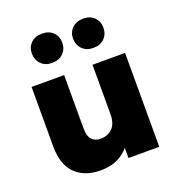

<svg xmlns="http://www.w3.org/2000/svg" viewBox="-128 -791 826 903"><g transform="rotate(-20 285.0 -339.5)"><path d="M222 10Q144 10 97.5 -35Q51 -80 51 -175V-470H214V-201Q214 -165 229.5 -147.5Q245 -130 274 -130Q310 -130 333 -153Q356 -176 356 -224V-470H519V0H365V-51Q342 -23 307.5 -6.5Q273 10 222 10ZM388 -543Q353 -543 332.5 -564Q312 -585 312 -617Q312 -648 333 -668.5Q354 -689 389 -689Q423 -689 443.5 -668.5Q464 -648 464 -617Q464 -585 443.5 -564Q423 -543 388 -543ZM181 -543Q147 -543 126.5 -564Q106 -585 106 -617Q106 -648 126.5 -668.5Q147 -689 182 -689Q217 -689 237.5 -668.5Q258 -648 258 -617Q258 -585 237 -564Q216 -543 181 -543Z"/></g></svg>

Font: Gantari ExtraBold
Style: Regular
Weight: 800
Version: Version 1.000